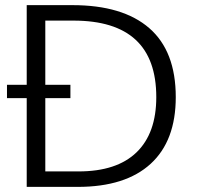

<svg xmlns="http://www.w3.org/2000/svg" viewBox="-20 -731 788 751"><path d="M7.3 -347.2V-399.4H255.4V-347.2ZM84.5 0V-710.9H263.2Q460.4 -710.9 564 -620.8Q667.5 -530.8 667.5 -351.1Q667.5 -180.2 569.3 -90.3Q470.7 0 284.2 0ZM157.2 -60.5H287.1Q437 -60.5 514.2 -135.3Q591.3 -210 591.3 -351.1Q591.3 -650.4 267.6 -650.4H157.2Z"/></svg>

Font: Ride Light
Style: Regular
Weight: 300
Version: Version 3.000